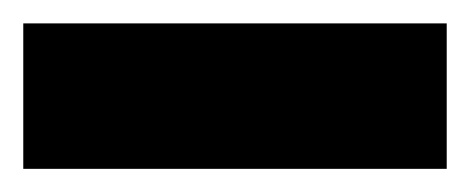

<svg xmlns="http://www.w3.org/2000/svg" viewBox="-30 35 404 165"><path d="M-10 55.1H353.9V180.1H-10Z"/></svg>

Font: Science Gothic
Style: Regular
Weight: 400
Designer: Thomas Phinney, Vassil Kateliev, Brandon Buerkle
Foundry: Font Detective LLC
Version: Version 1.018